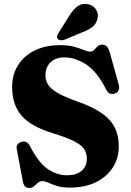

<svg xmlns="http://www.w3.org/2000/svg" viewBox="-20 -944 669 982"><path d="M337 15.5Q299 15.5 272 7.2Q245 -1 227 -9.5Q209 -18 198.5 -18Q184 -18 174 -9Q164 0 154 8.8Q144 17.5 130 17.5Q102.5 17.5 97 -16L65.5 -182Q61 -208.5 88.5 -218Q116.5 -228 133.5 -196.5Q177.5 -110.5 225 -79Q272.5 -47.5 323.5 -47.5Q370 -47.5 397 -70.2Q424 -93 424 -133Q424 -159.5 411.5 -180Q399 -200.5 362.2 -220Q325.5 -239.5 253.5 -261.5Q137.5 -297 89.8 -352.8Q42 -408.5 42 -500Q42 -562.5 72.2 -610.5Q102.5 -658.5 157.5 -685.8Q212.5 -713 287.5 -713Q330.5 -713 359.8 -704.8Q389 -696.5 408.5 -688.2Q428 -680 442 -680Q454 -680 461.8 -689Q469.5 -698 478.5 -706.8Q487.5 -715.5 503 -715.5Q516.5 -715.5 525.8 -706.8Q535 -698 542 -674L587.5 -510.5Q592 -495 586.5 -482.5Q581 -470 567 -465.5Q538 -456 523 -486Q476 -579 420 -614.8Q364 -650.5 309.5 -650.5Q264 -650.5 238.2 -625Q212.5 -599.5 212.5 -559Q212.5 -534 224.8 -512.8Q237 -491.5 272.5 -470.2Q308 -449 378.5 -424Q493.5 -383 540.8 -330Q588 -277 587.5 -194.5Q587.5 -136 557.8 -88.5Q528 -41 471.8 -12.8Q415.5 15.5 337 15.5ZM334 -862.5Q353.5 -894.5 376.2 -911.5Q399 -928.5 430 -922.5Q458 -917 471.2 -895.2Q484.5 -873.5 479 -851Q474 -824 454.8 -808Q435.5 -792 402.5 -779.5L309 -740.5Q300.5 -737.5 290.8 -738.2Q281 -739 275.5 -745Q270 -752 272 -759.8Q274 -767.5 279.5 -775.5Z"/></svg>

Font: Fraunces 9pt
Style: Bold
Weight: 700
Version: Version 1.000;[b76b70a41]